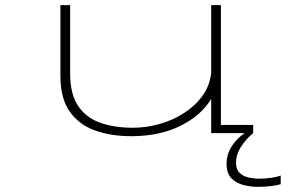

<svg xmlns="http://www.w3.org/2000/svg" viewBox="-20 -520 1140 750"><path d="M493 12Q412.5 12 350 -10.8Q287.5 -33.5 251.8 -85Q216 -136.5 216 -223V-500H254V-233Q254 -153 284.8 -106.8Q315.5 -60.5 370.8 -40.8Q426 -21 499 -21Q551 -21 602.8 -35.5Q654.5 -50 698.2 -78Q742 -106 770.8 -145.5Q799.5 -185 805 -235.5V-500H843V-32H969V0H805V-133.5Q765 -68 683.8 -28Q602.5 12 493 12ZM1076.5 165.5V199.5Q1063 203.5 1039 206.8Q1015 210 987.5 210Q960.5 210 932 203Q903.5 196 884.2 176.8Q865 157.5 865 120Q865 82 886 50.2Q907 18.5 936 0H969Q941.5 22 921.8 52.8Q902 83.5 902 116Q902 143 917 156.2Q932 169.5 952.5 173.8Q973 178 989 178Q1017.5 178 1041.5 174.2Q1065.5 170.5 1076.5 165.5Z"/></svg>

Font: Trispace Expanded Thin
Style: Regular
Weight: 100
Width: 7
Designer: Tyler Finck
Foundry: Etcetera Type Company
Version: Version 1.210; ttfautohint (v1.8.3)